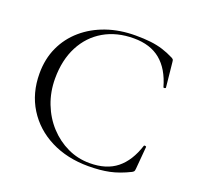

<svg xmlns="http://www.w3.org/2000/svg" viewBox="-116 -759 918 896"><g transform="rotate(20 343.0 -311.5)"><path d="M411 -636Q453 -636 485.5 -632.2Q518 -628.4 546.2 -619.6Q574.4 -610.8 603.2 -596.2Q609.8 -592.4 611.5 -589.5Q613.2 -586.6 614.2 -574L626.4 -455Q626.4 -452.8 621 -451.4Q615.6 -450 614.4 -454Q591.2 -536.6 540.5 -578.6Q489.8 -620.6 407.8 -620.6Q323 -620.6 259.5 -583.7Q196 -546.8 160.7 -479Q125.4 -411.2 125.4 -319Q125.4 -253 147.8 -195.3Q170.2 -137.6 210 -94.4Q249.8 -51.2 301.2 -26.9Q352.6 -2.6 411.4 -2.6Q494.4 -2.6 545.3 -43.5Q596.2 -84.4 622 -165.2Q623.2 -168.2 628.5 -167.2Q633.8 -166.2 633.8 -164L624.4 -54.4Q623.4 -42.4 621.3 -39.3Q619.2 -36.2 612.6 -32.2Q560.6 -6.4 514.7 3.2Q468.8 12.8 410.6 12.8Q305 12.8 223.4 -28.5Q141.8 -69.8 95.4 -144.3Q49 -218.8 49 -316.8Q49 -388.8 75.9 -447.3Q102.8 -505.8 151.9 -548.1Q201 -590.4 266.8 -613.2Q332.6 -636 411 -636Z"/></g></svg>

Font: Cormorant Infant Light
Style: Regular
Weight: 300
Designer: Christian Thalmann (Catharsis Fonts)
Foundry: Catharsis Fonts
Version: Version 4.001